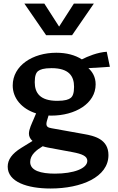

<svg xmlns="http://www.w3.org/2000/svg" viewBox="-20 -834 660 1072"><path d="M266.5 -188.5C399.5 -188.5 514 -255.5 514 -363C514 -405 495.5 -433.5 473.5 -453.5L593.5 -461L576 -545C524.5 -542 469.5 -519 437 -502.5C399.5 -526.5 351.5 -539.5 294.5 -539.5C162.5 -539.5 51 -468 51 -356.5C51 -285.5 101.5 -226 181.5 -201L168 -169C157.5 -144 141.5 -113 141.5 -87.5C141.5 -72.5 148.5 -58.5 161.5 -47L99 -8.5C46.5 24 23 57.5 23 96.5C23 182 133 218.5 262 218.5C434 218.5 585.5 155 585.5 32C585.5 -57.5 506 -75.5 449 -85.5L268 -118C248.5 -121.5 233 -126 241.5 -157.5L251 -189C256 -188.5 261.5 -188.5 266.5 -188.5ZM116 -814H227.5L310 -685.5L392.5 -814H504L382.5 -637.5H237.5ZM148.5 70.5C148.5 30 184.5 3 218.5 -17.5C227.5 -14.5 237.5 -12 248 -10L385.5 15.5C438 25.5 467.5 37.5 467.5 64C467.5 106.5 392 135.5 286.5 135.5C208.5 135.5 148.5 119 148.5 70.5ZM174 -375C174 -411.5 181.5 -428 192.5 -437C204 -446 224 -453.5 267.5 -453.5C364.5 -453.5 393.5 -409.5 393.5 -349.5C393.5 -313 386 -296.5 375 -287.5C364 -278.5 343.5 -271 300 -271C203.5 -271 174 -315 174 -375Z"/></svg>

Font: Monaspace Argon SemiBold
Style: Regular
Weight: 600
Designer: Riley Cran & the Lettermatic Team
Foundry: Lettermatic
Version: Version 1.000 (Monaspace Argon)